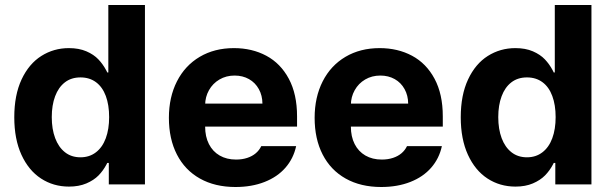

<svg xmlns="http://www.w3.org/2000/svg" viewBox="-20 -727 2412 757"><path d="M36.3 -264.6Q36.3 -352.2 65.1 -413.8Q94 -475.4 142.9 -506.3Q191.8 -537.3 251.8 -537.3Q291.1 -537.3 320.5 -524.7Q349.9 -512 367.9 -492.9Q386 -473.9 399 -449.3Q400.2 -447.2 401 -445.4Q401.8 -443.6 402.8 -441.4H407.1V-707.2H551.5V0H409V-84.6H402.8Q401.4 -81.5 400 -78.9Q386.9 -54.1 368.4 -35.2Q349.9 -16.4 320.5 -3.8Q291.1 8.7 252 8.7Q190.5 8.7 141.7 -23.2Q92.8 -55.1 64.5 -116.8Q36.3 -178.6 36.3 -264.6ZM410.3 -265.2Q410.3 -313.1 397.2 -348.5Q384 -384 358.5 -402.9Q333 -421.8 297.3 -421.8Q261 -421.8 235.8 -402.3Q210.5 -382.8 197.3 -347.4Q184.1 -312.1 184.1 -265.2Q184.1 -218 197.5 -182.4Q210.8 -146.8 236.1 -126.8Q261.3 -106.8 297.3 -106.8Q332.5 -106.8 358.1 -126.4Q383.7 -145.9 397 -181.7Q410.3 -217.6 410.3 -265.2Z M645.9 -262.6Q645.9 -343.8 677.7 -406.3Q709.5 -468.7 767.6 -503Q825.7 -537.3 902.3 -537.3Q973.7 -537.3 1030 -507.2Q1086.2 -477.1 1118.7 -416.5Q1151.2 -355.9 1151.2 -268.2V-227.9H704.7V-318.5H1014.7Q1014.5 -350.4 1000.5 -375.7Q986.5 -401.1 961.7 -415.1Q936.9 -429.1 905 -429.1Q871.7 -429.1 845.3 -413.6Q818.9 -398.1 803.9 -371.4Q789 -344.8 788.8 -313.1V-228Q788.8 -188.2 803.7 -159Q818.6 -129.7 846.1 -113.8Q873.7 -97.9 910.6 -97.9Q935 -97.9 954.9 -104.5Q974.8 -111.1 988.7 -123Q1002.6 -135 1010.1 -150.9H1147.6Q1137.1 -102.1 1105.4 -65.8Q1073.7 -29.4 1023.1 -9.6Q972.6 10.3 908.3 10.3Q827.6 10.3 768.3 -23Q709.1 -56.2 677.5 -117.8Q645.9 -179.3 645.9 -262.6Z M1220.5 -262.6Q1220.5 -343.8 1252.3 -406.3Q1284.1 -468.7 1342.2 -503Q1400.3 -537.3 1476.9 -537.3Q1548.3 -537.3 1604.6 -507.2Q1660.8 -477.1 1693.3 -416.5Q1725.8 -355.9 1725.8 -268.2V-227.9H1279.3V-318.5H1589.3Q1589.1 -350.4 1575.1 -375.7Q1561.1 -401.1 1536.3 -415.1Q1511.4 -429.1 1479.6 -429.1Q1446.2 -429.1 1419.8 -413.6Q1393.4 -398.1 1378.5 -371.4Q1363.6 -344.8 1363.4 -313.1V-228Q1363.4 -188.2 1378.3 -159Q1393.2 -129.7 1420.7 -113.8Q1448.3 -97.9 1485.2 -97.9Q1509.5 -97.9 1529.5 -104.5Q1549.4 -111.1 1563.3 -123Q1577.2 -135 1584.7 -150.9H1722.2Q1711.7 -102.1 1680 -65.8Q1648.3 -29.4 1597.7 -9.6Q1547.1 10.3 1482.9 10.3Q1402.2 10.3 1342.9 -23Q1283.7 -56.2 1252.1 -117.8Q1220.5 -179.3 1220.5 -262.6Z M1796.6 -264.6Q1796.6 -352.2 1825.5 -413.8Q1854.3 -475.4 1903.2 -506.3Q1952.2 -537.3 2012.2 -537.3Q2051.5 -537.3 2080.9 -524.7Q2110.2 -512 2128.3 -492.9Q2146.4 -473.9 2159.3 -449.3Q2160.6 -447.2 2161.3 -445.4Q2162.1 -443.6 2163.2 -441.4H2167.4V-707.2H2311.9V0H2169.4V-84.6H2163.2Q2161.8 -81.5 2160.4 -78.9Q2147.3 -54.1 2128.7 -35.2Q2110.2 -16.4 2080.8 -3.8Q2051.5 8.7 2012.4 8.7Q1950.9 8.7 1902 -23.2Q1853.2 -55.1 1824.9 -116.8Q1796.6 -178.6 1796.6 -264.6ZM2170.7 -265.2Q2170.7 -313.1 2157.5 -348.5Q2144.4 -384 2118.8 -402.9Q2093.3 -421.8 2057.6 -421.8Q2021.4 -421.8 1996.1 -402.3Q1970.8 -382.8 1957.7 -347.4Q1944.5 -312.1 1944.5 -265.2Q1944.5 -218 1957.8 -182.4Q1971.1 -146.8 1996.4 -126.8Q2021.7 -106.8 2057.6 -106.8Q2092.8 -106.8 2118.4 -126.4Q2144.1 -145.9 2157.4 -181.7Q2170.7 -217.6 2170.7 -265.2Z"/></svg>

Font: Pretendard Variable
Style: Regular
Weight: 400
Designer: Base glyphs from Inter by Rasmus Andersson; Hangul glyphs from Noto Sans CJK(Source Han Sans) by Jang Soo-young and Kang
Foundry: Kil Hyung-jin
Version: Version 1.100;FEAKit 1.0